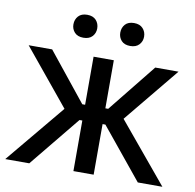

<svg xmlns="http://www.w3.org/2000/svg" viewBox="-90 -770 862 849"><g transform="rotate(10 341.0 -345.5)"><path d="M181.2 -639.2Q181.2 -661.1 194.8 -676.3Q208.5 -691.4 234.4 -691.4Q260.7 -691.4 274.4 -676.3Q288.1 -661.1 288.1 -639.2Q288.1 -618.2 274.4 -603.3Q260.7 -588.4 234.4 -588.4Q208.5 -588.4 194.8 -603.3Q181.2 -618.2 181.2 -639.2ZM391.6 -639.2Q391.6 -661.1 405 -676.3Q418.5 -691.4 444.8 -691.4Q470.7 -691.4 484.6 -676.3Q498.5 -661.1 498.5 -639.2Q498.5 -618.2 484.6 -603.3Q470.7 -588.4 444.8 -588.4Q418.5 -588.4 405 -603.3Q391.6 -618.2 391.6 -639.2ZM384.8 0H293.9V-513.7H384.8ZM583 0 397.5 -227.1 453.6 -288.6 693.4 0ZM339.4 -297.9H397.5L570.8 -513.7H675.3L439.9 -227.1H339.4ZM95.7 0H-12.2L227.5 -288.6L281.2 -227.1ZM339.4 -297.9V-227.1H237.8L2.4 -513.7H107.9L281.2 -297.9Z"/></g></svg>

Font: RobotoFlex
Style: Regular
Weight: 400
Designer: Berlow after Robertson
Foundry: Google
Version: Version 2.136